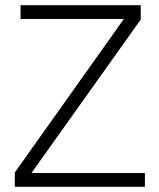

<svg xmlns="http://www.w3.org/2000/svg" viewBox="-20 -718 610 738"><path d="M537 -53H101L521 -643V-698H59V-645H456L37 -55V0H537Z"/></svg>

Font: IBM Plex Thai Looped Light
Style: Regular
Weight: 300
Designer: Mike Abbink, Paul van der Laan, Pieter van Rosmalen, Ben Mitchell, Mark Frömberg
Foundry: Bold Monday
Version: Version 1.0